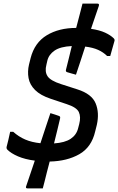

<svg xmlns="http://www.w3.org/2000/svg" viewBox="-20 -873 652 1059"><path d="M258 -249Q269 -246 283.5 -241Q298 -236 304 -234Q315 -231 311 -218Q305 -192 296.5 -157Q288 -122 278 -82Q338 -86 370 -107.5Q402 -129 411 -166L417 -189Q427 -228 415 -254.5Q403 -281 347 -299L260 -328Q203 -347 173.5 -376.5Q144 -406 137.5 -442.5Q131 -479 140 -517L149 -553Q171 -638 238 -678.5Q305 -719 400 -719Q401 -722 402 -726Q412 -764 420.5 -796.5Q429 -829 435 -853H518Q529 -853 525 -840Q517 -817 506 -784.5Q495 -752 482 -714Q529 -707 559.5 -693Q590 -679 608 -661Q613 -656 612 -649Q606 -629 599.5 -605Q593 -581 588 -564H571Q550 -585 521 -598Q492 -611 450 -616Q437 -574 423.5 -534.5Q410 -495 399 -461Q388 -464 372 -468.5Q356 -473 350 -475Q341 -478 344 -489Q352 -520 360 -553Q368 -586 376 -619Q313 -616 281 -594Q249 -572 241 -538L236 -516Q226 -478 242 -453Q258 -428 317 -409L407 -380Q486 -355 507.5 -303Q529 -251 514 -184L505 -148Q485 -61 417.5 -22.5Q350 16 254 18Q246 46 239 75.5Q232 105 225.5 129.5Q219 154 216 166H131Q119 166 125 152Q133 128 145.5 91.5Q158 55 172 13Q118 6 79.5 -10.5Q41 -27 20 -48Q15 -54 16 -61Q21 -78 26 -101Q31 -124 36 -146H53Q83 -119 119 -103.5Q155 -88 203 -83Q218 -128 232 -171Q246 -214 258 -249Z"/></svg>

Font: Recursive Mn Lnr St Med
Style: Italic
Weight: 500
Italic angle: -15°
Monospace: yes
Version: Version 1.079;hotconv 1.0.112;makeotfexe 2.5.65598; ttfautoh